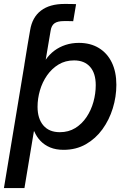

<svg xmlns="http://www.w3.org/2000/svg" viewBox="-36 -749 642 973"><path d="M87.4 -420.9 104 -522.5 116.7 -596.2Q127.4 -661.6 171.6 -695.3Q215.8 -729 290.5 -729Q310.1 -729 324.2 -728.8Q338.4 -728.5 349.6 -728L335 -641.6Q326.7 -642.1 311.8 -642.1Q296.9 -642.1 287.1 -642.1Q255.9 -642.1 240.2 -630.9Q224.6 -619.6 220.7 -594.2L208.5 -522.5L191.4 -420.9ZM-16.1 204.1 104.5 -522.5H206.5L193.8 -445.8H195.3Q213.9 -473.1 239.5 -492.2Q265.1 -511.2 296.6 -521.5Q328.1 -531.7 363.8 -531.7Q422.4 -531.7 465.1 -505.6Q507.8 -479.5 530.8 -431.9Q553.7 -384.3 553.7 -319.3Q553.7 -258.8 535.6 -200.2Q517.6 -141.6 483.2 -94Q448.7 -46.4 399.2 -18.1Q349.6 10.3 286.1 10.3Q247.6 10.3 218.5 -1.7Q189.5 -13.7 169.2 -34.9Q148.9 -56.2 137.7 -83.5H135.7L87.9 204.1ZM267.1 -79.1Q311.5 -79.1 345.5 -100.1Q379.4 -121.1 402.6 -155.8Q425.8 -190.4 437.5 -232.7Q449.2 -274.9 449.2 -317.4Q449.2 -377.9 420.4 -410.4Q391.6 -442.9 339.4 -442.9Q294.9 -442.9 260.7 -422.1Q226.6 -401.4 202.6 -367.2Q178.7 -333 166.5 -291.3Q154.3 -249.5 154.3 -208Q154.3 -147.9 183.6 -113.5Q212.9 -79.1 267.1 -79.1Z"/></svg>

Font: Inter 28pt Medium
Style: Italic
Weight: 500
Italic angle: -9.3988°
Designer: Rasmus Andersson
Foundry: rsms
Version: Version 4.001;git-66647c0bb